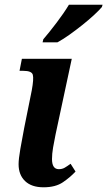

<svg xmlns="http://www.w3.org/2000/svg" viewBox="-20 -786 456 816"><path d="M165 10Q114 10 86.5 -16.5Q59 -43 59 -88Q59 -110 66.5 -153.5Q74 -197 83 -243L115 -402Q124 -451 119.5 -468Q115 -485 79 -485H63L73 -536H285L216 -214Q210 -185 205.5 -158.5Q201 -132 201 -110Q201 -67 230 -67Q244 -67 254.5 -73Q265 -79 280 -90L301 -57Q279 -33 247.5 -11.5Q216 10 165 10ZM161 -606 164 -619Q189 -648 220.5 -689.5Q252 -731 273 -766H416L413 -756Q402 -743 380.5 -723Q359 -703 331.5 -681Q304 -659 276 -639Q248 -619 224 -606Z"/></svg>

Font: Noto Serif Condensed
Style: Bold Italic
Weight: 700
Width: 3
Italic angle: -12°
Designer: Monotype Design Team
Foundry: Monotype Imaging Inc.
Version: Version 2.014